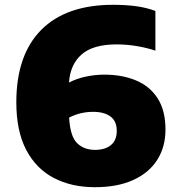

<svg xmlns="http://www.w3.org/2000/svg" viewBox="-20 -770 738 800"><path d="M375.5 10Q278 10 204.2 -28.5Q130.5 -67 89.2 -145.5Q48 -224 48 -343.5Q48 -541 151.8 -645.5Q255.5 -750 451.5 -750Q501.5 -750 544.8 -744.5Q588 -739 627.5 -724.5V-559Q590 -571.5 548.5 -578.2Q507 -585 465.5 -585Q368 -585 320.2 -543.2Q272.5 -501.5 267.5 -426Q297.5 -442 336.5 -450.5Q375.5 -459 415 -459Q488.5 -459 546 -435.2Q603.5 -411.5 636.5 -360.8Q669.5 -310 669.5 -230Q669.5 -158 635.2 -104Q601 -50 535.2 -20Q469.5 10 375.5 10ZM368.5 -304Q314 -304 268 -280Q272.5 -202 301 -173.8Q329.5 -145.5 376 -145.5Q418 -145.5 442.2 -165.5Q466.5 -185.5 466.5 -224.5Q466.5 -265.5 440 -284.8Q413.5 -304 368.5 -304Z"/></svg>

Font: Encode Sans SmExp Black
Style: Regular
Weight: 900
Width: 6
Designer: Multiple Designers
Foundry: Impallari Type
Version: Version 3.002; ttfautohint (v1.8.3) -l 8 -r 50 -G 200 -x 14 